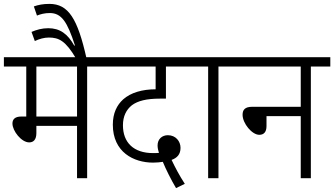

<svg xmlns="http://www.w3.org/2000/svg" viewBox="-20 -916 1718 987"><path d="M428 -574H527V-622H0V-574H115V-317H90C56 -317 44 -302 44 -281C44 -243 90 -184 130 -184C152 -184 167 -198 167 -232V-269H376V0H428ZM376 -574V-317H167V-574Z M371 -615H425C379 -820 332 -896 234 -896C201 -896 177 -891 154 -883L170 -836C188 -843 209 -849 236 -849C296 -849 326 -804 365 -683L362 -681C328 -742 288 -771 228 -771C196 -771 168 -763 142 -752L159 -705C182 -716 207 -723 231 -723C282 -723 317 -707 371 -615Z M885 51 930 29C902 -14 880 -56 862 -94C890 -104 908 -122 908 -156C908 -190 883 -221 843 -221C814 -221 790 -202 790 -168C790 -157 793 -142 797 -130C786 -129 776 -129 767 -129C666 -129 612 -184 612 -272C612 -318 629 -352 658 -375C689 -398 734 -409 803 -409H833V-574H978V-622H514V-574H780V-457C712 -457 652 -440 613 -405C581 -376 560 -334 560 -275C560 -134 667 -80 767 -80C787 -80 803 -82 817 -84C832 -47 860 9 885 51Z M1103 -574H1202V-622H965V-574H1050V0H1103Z M1188 -622V-574H1526V-367H1276C1239 -367 1227 -351 1227 -326C1227 -282 1275 -223 1313 -223C1336 -223 1350 -237 1350 -268V-319H1526V0H1578V-574H1678V-622Z"/></svg>

Font: Noto Sans Devanagari UI SemiCondensed Light
Style: Regular
Weight: 300
Width: 4
Designer: Jelle Bosma - Monotype Design Team
Foundry: Monotype Imaging Inc.
Version: Version 2.004